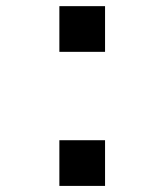

<svg xmlns="http://www.w3.org/2000/svg" viewBox="-20 -695 540 630"><path d="M174.8 -674.8H324.7V-524.9H174.8ZM174.8 -234.9H324.7V-85H174.8Z"/></svg>

Font: BIZ UDGothic
Style: Bold
Weight: 700
Monospace: yes
Designer: TypeBank Co., Ltd.
Foundry: Morisawa Inc.
Version: Version 1.05